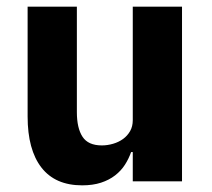

<svg xmlns="http://www.w3.org/2000/svg" viewBox="-20 -545 636 577"><path d="M379 -88H374Q367 -68 355.5 -50Q344 -32 326 -18Q308 -4 283.5 4Q259 12 227 12Q146 12 104.5 -41.5Q63 -95 63 -195V-525H211V-208Q211 -160 228 -134Q245 -108 286 -108Q303 -108 320 -113Q337 -118 350 -127.5Q363 -137 371 -151Q379 -165 379 -184V-525H527V0H379Z"/></svg>

Font: Aneliza ExtraBold
Style: Regular
Weight: 800
Designer: Mike Abbink, Paul van der Laan, Pieter van Rosmalen
Foundry: Bold Monday
Version: Version 3.001;September 8, 2019;FontCreator 11.5.0.2425 64-b